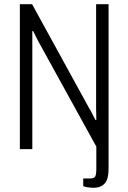

<svg xmlns="http://www.w3.org/2000/svg" viewBox="-20 -706 608 909"><path d="M422 183Q415 183 405.5 182Q396 181 388 179.5Q380 178 374 175V139H406Q426 139 431 129Q436 119 436 94V-12L166 -502Q161 -511 152 -528.5Q143 -546 137 -559H133Q133 -544 133 -527Q133 -510 133 -497V0H74V-686H132L403 -192Q407 -187 412 -176.5Q417 -166 422.5 -156Q428 -146 432 -138H436Q436 -152 435.5 -168.5Q435 -185 435 -196V-686H494V94Q494 116 490 133Q486 150 477 161Q468 172 454.5 177.5Q441 183 422 183Z"/></svg>

Font: Archivo Condensed ExtraLight
Style: Regular
Weight: 250
Width: 3
Designer: Hector Gatti
Foundry: Omnibus-Type
Version: Version 2.001